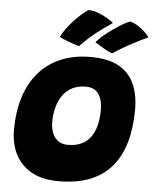

<svg xmlns="http://www.w3.org/2000/svg" viewBox="-61 -963 836 1040"><g transform="rotate(5 357.0 -443.0)"><path d="M297 25.5Q207 25.5 148.2 -7.8Q89.5 -41 60.8 -98.5Q32 -156 32 -229.5Q32 -329.5 57.2 -409Q82.5 -488.5 131.2 -544.5Q180 -600.5 250.5 -630.2Q321 -660 411 -660Q508.5 -660 566.5 -627Q624.5 -594 650.2 -535Q676 -476 676 -398.5Q676 -299 653.8 -220.5Q631.5 -142 585.5 -87Q539.5 -32 467.8 -3.2Q396 25.5 297 25.5ZM329.5 -175Q372 -175 402.8 -189.5Q433.5 -204 453 -231Q472.5 -258 482 -295.5Q491.5 -333 491.5 -379Q491.5 -408 483.8 -435.2Q476 -462.5 456.2 -480Q436.5 -497.5 399.5 -497.5Q358 -497.5 327 -482Q296 -466.5 275.5 -438.2Q255 -410 244.8 -372Q234.5 -334 234.5 -289Q234.5 -262 243.5 -235.8Q252.5 -209.5 273.5 -192.2Q294.5 -175 329.5 -175ZM377 -912Q405 -912 433.5 -900.8Q462 -889.5 484.2 -875.8Q506.5 -862 515.5 -854Q491.5 -837.5 470.8 -822.8Q450 -808 430.2 -792.5Q410.5 -777 389.2 -757.8Q368 -738.5 342.5 -713Q314.5 -721.5 282.2 -733.2Q250 -745 236 -754.5Q245 -774 261.5 -796.8Q278 -819.5 298.2 -841.8Q318.5 -864 339.2 -882.5Q360 -901 377 -912ZM608.5 -870Q633.5 -863 655.8 -847.8Q678 -832.5 693.8 -817Q709.5 -801.5 713.5 -792.5Q676 -776 636.5 -755Q597 -734 566.8 -716Q536.5 -698 525.5 -689.5Q507.5 -695 478.8 -711.8Q450 -728.5 430 -741.5Q443.5 -758.5 467 -778.8Q490.5 -799 517.8 -818Q545 -837 569.2 -851.2Q593.5 -865.5 608.5 -870Z"/></g></svg>

Font: Grandstander Thin Black
Style: Italic
Weight: 900
Italic angle: -15°
Version: Version 1.200